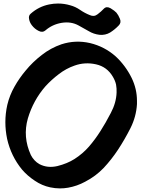

<svg xmlns="http://www.w3.org/2000/svg" viewBox="-20 -1004 797 1067"><path d="M232.4 -835Q270.5 -868.2 322.3 -877Q375 -885.7 417 -862.3Q445.3 -846.7 472.7 -831.1Q500 -814.5 533.2 -810.5Q565.4 -807.6 591.8 -823.2Q618.2 -839.8 639.6 -862.3Q655.3 -877.9 646.5 -899.4Q637.7 -920.9 627 -933.6Q617.2 -944.3 594.7 -958Q572.3 -970.7 557.6 -956.1Q542 -939.5 522.5 -924.8Q502.9 -909.2 479.5 -919.9Q450.2 -931.6 424.8 -949.2Q399.4 -966.8 370.1 -974.6Q336.9 -984.4 302.7 -984.4Q278.3 -984.4 253.9 -979.5Q195.3 -967.8 150.4 -927.7Q137.7 -917 141.6 -898.4Q144.5 -879.9 157.2 -863.3Q172.9 -842.8 195.3 -832Q216.8 -821.3 232.4 -835ZM627.9 -490.2Q626 -432.6 595.7 -376Q566.4 -319.3 538.1 -275.4Q509.8 -230.5 474.6 -189.5Q439.5 -149.4 393.6 -120.1Q353.5 -94.7 298.8 -81.1Q244.1 -68.4 199.2 -91.8Q183.6 -100.6 171.9 -113.3Q159.2 -127 151.4 -142.6Q105.5 -243.2 134.8 -345.7Q165 -447.3 233.4 -525.4Q266.6 -561.5 306.6 -591.8Q346.7 -623 394.5 -639.6Q452.1 -660.2 513.7 -646.5Q575.2 -632.8 607.4 -577.1Q620.1 -555.7 625 -534.2Q628.9 -511.7 627.9 -490.2ZM623 -690.4Q561.5 -745.1 480.5 -764.6Q399.4 -783.2 321.3 -757.8Q261.7 -737.3 211.9 -698.2Q161.1 -659.2 122.1 -611.3Q86.9 -569.3 60.5 -522.5Q33.2 -474.6 20.5 -420.9Q9.8 -373 9.8 -325.2Q9.8 -279.3 19.5 -232.4Q41 -136.7 102.5 -61.5Q132.8 -26.4 172.9 0Q212.9 27.3 258.8 37.1Q286.1 43 313.5 43Q335.9 43 358.4 39.1Q408.2 30.3 453.1 5.9Q511.7 -24.4 555.7 -70.3Q599.6 -117.2 635.7 -171.9Q672.9 -228.5 705.1 -292Q737.3 -356.4 741.2 -425.8Q741.2 -434.6 741.2 -443.4Q741.2 -509.8 711.9 -570.3Q677.7 -639.6 623 -690.4Z"/></svg>

Font: TroubleSide
Style: Comic
Weight: 400
Designer: Koroletov
Version: 1_5